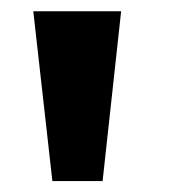

<svg xmlns="http://www.w3.org/2000/svg" viewBox="-20 -748 323 349"><path d="M75.2 -418.9 40.5 -727.5H200.2L166.5 -418.9Z"/></svg>

Font: Inter Display ExtraBold
Style: Regular
Weight: 800
Designer: Rasmus Andersson
Foundry: rsms
Version: Version 4.000;git-a52131595